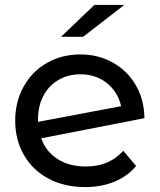

<svg xmlns="http://www.w3.org/2000/svg" viewBox="-20 -757 652 783"><path d="M483 -142C444.3 -99.3 393.3 -78 330 -78C285.3 -78 247.2 -88 215.5 -108C183.8 -128 161.3 -156.3 148 -193L569 -275C568.3 -326.3 556.3 -371.7 533 -411C509.7 -450.3 478.3 -480.8 439 -502.5C399.7 -524.2 356 -535 308 -535C257.3 -535 211.8 -523.5 171.5 -500.5C131.2 -477.5 99.5 -445.3 76.5 -404C53.5 -362.7 42 -316.3 42 -265C42 -213 53.8 -166.3 77.5 -125C101.2 -83.7 134.7 -51.5 178 -28.5C221.3 -5.5 271 6 327 6C371 6 410.8 -1.3 446.5 -16C482.2 -30.7 511.7 -52 535 -80ZM218.5 -431C244.8 -446.3 274.7 -454 308 -454C350 -454 386 -442 416 -418C446 -394 465.3 -362.7 474 -324L135 -260V-270C135 -306.7 142.3 -338.8 157 -366.5C171.7 -394.2 192.2 -415.7 218.5 -431ZM365 -737 229 -607H319L487 -737Z"/></svg>

Font: ICO Headline
Style: Regular
Weight: 500
Designer: Julieta Ulanovsky
Foundry: Julieta Ulanovsky
Version: Version 7.200